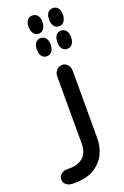

<svg xmlns="http://www.w3.org/2000/svg" viewBox="-257 -720 612 944"><g transform="rotate(-20 48.5 -247.5)"><path d="M10 -626Q10 -647 20 -658.5Q30 -670 45 -670Q62 -670 72 -658.5Q82 -647 82 -626V-620Q81 -600 71.5 -587.5Q62 -575 45 -575Q30 -575 20 -587.5Q10 -600 10 -620ZM117 -626Q117 -647 127 -658.5Q137 -670 153 -670Q169 -670 179 -658.5Q189 -647 189 -626V-620Q188 -600 178.5 -587.5Q169 -575 153 -575Q137 -575 127 -587.5Q117 -600 117 -620ZM45 -457Q30 -457 20 -469Q10 -481 10 -502V-507Q10 -528 20 -540Q30 -552 45 -552Q62 -552 72 -540Q82 -528 82 -507V-502Q81 -481 71.5 -469Q62 -457 45 -457ZM153 -457Q137 -457 127 -469Q117 -481 117 -502V-507Q117 -528 127 -540Q137 -552 153 -552Q169 -552 179 -540Q189 -528 189 -507V-502Q188 -481 178.5 -469Q169 -457 153 -457ZM-35 175H-49Q-69 175 -82.5 164.5Q-96 154 -96 137Q-96 121 -83.5 110Q-71 99 -52 99H-40Q-8 99 11.5 89.5Q31 80 41.5 66Q52 52 55.5 36.5Q59 21 59 9V-346Q59 -366 71.5 -379Q84 -392 100 -392Q117 -392 128.5 -379Q140 -366 140 -346V9Q140 49 122.5 86.5Q105 124 66.5 149Q28 174 -35 175Z"/></g></svg>

Font: Beiruti Medium
Style: Regular
Weight: 500
Designer: Arlette Boutros
Foundry: Boutros
Version: Version 1.41